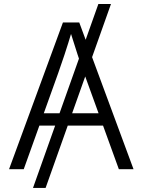

<svg xmlns="http://www.w3.org/2000/svg" viewBox="-20 -839 707 952"><path d="M530.3 -819.3 206.1 92.8H143.6L467.8 -819.3ZM24.9 0 292 -727.5H373L642.1 0H569.3L396.5 -476.6Q381.8 -516.6 364.5 -569.1Q347.2 -621.6 324.2 -695.8H339.8Q317.4 -620.6 299.8 -567.6Q282.2 -514.6 268.6 -476.6L97.7 0ZM149.4 -216.3V-277.3H517.1V-216.3Z"/></svg>

Font: Inter 17pt Light
Style: Regular
Weight: 300
Version: Version 4.001;git-66647c0bb